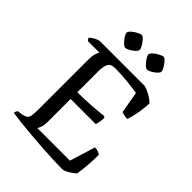

<svg xmlns="http://www.w3.org/2000/svg" viewBox="-255 -1031 1153 1153"><g transform="rotate(45 321.5 -454.0)"><path d="M489 0Q458 0 411.5 -2Q365 -4 311.5 -7.5Q258 -11 205.5 -15.5Q153 -20 110.5 -25Q68 -30 44 -34Q44 -42 47.5 -48.5Q51 -55 54 -58L83 -62Q108 -66 118.5 -75.5Q129 -85 131.5 -105.5Q134 -126 134 -163V-571Q134 -608 140.5 -628.5Q147 -649 153 -653H55Q52 -655 48 -659.5Q44 -664 43 -671Q49 -678 61 -685.5Q73 -693 85.5 -698.5Q98 -704 104 -704H485Q511 -697 538 -681.5Q565 -666 580 -649Q577 -594 568 -551.5Q559 -509 552 -490Q533 -490 520 -493.5Q507 -497 502 -500L478 -637Q447 -642 392.5 -648Q338 -654 284 -654Q248 -654 237 -631Q226 -608 226 -572V-391Q284 -391 341 -395Q398 -399 441 -404L450 -396Q449 -374 445.5 -357.5Q442 -341 439 -334H226V-138Q226 -113 220 -95Q214 -77 208 -69H485L535 -232Q552 -232 565 -226.5Q578 -221 583 -216Q583 -173 579 -124Q575 -75 570 -46Q562 -38 546.5 -27Q531 -16 515 -8Q499 0 489 0ZM425 -783Q416 -783 402.5 -796.5Q389 -810 378 -826.5Q367 -843 367 -853Q367 -863 381.5 -876Q396 -889 414 -898.5Q432 -908 441 -908Q451 -908 463.5 -894Q476 -880 486 -863Q496 -846 496 -836Q496 -827 483 -814.5Q470 -802 453 -792.5Q436 -783 425 -783ZM240 -783Q231 -783 217.5 -796.5Q204 -810 193 -826.5Q182 -843 182 -853Q182 -863 196.5 -876Q211 -889 229 -898.5Q247 -908 256 -908Q266 -908 278.5 -894Q291 -880 301 -863Q311 -846 311 -836Q311 -827 298 -814.5Q285 -802 268 -792.5Q251 -783 240 -783Z"/></g></svg>

Font: Texturina 72pt Medium
Style: Regular
Weight: 500
Designer: Guillermo Torres Carreño
Foundry: Omnibus-Type
Version: Version 1.002; ttfautohint (v1.8.3)